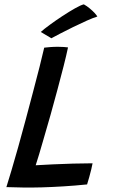

<svg xmlns="http://www.w3.org/2000/svg" viewBox="-20 -863 520 879"><path d="M9.2 -6.4Q18.1 -33.9 32.2 -81.9Q46.4 -129.8 63.3 -189.7Q80.1 -249.6 97.2 -313.7Q114.4 -377.8 130.9 -440.7Q147.5 -503.6 161.1 -556.9Q174.6 -610.2 182.4 -644.8Q191.1 -646 209 -647.4Q226.9 -648.8 245.1 -648.8Q256.9 -648.8 271.8 -647.9Q286.8 -647.1 291.4 -646Q283.9 -610.2 271.3 -560.5Q258.6 -510.8 243.3 -453.6Q228 -396.4 211.5 -337.4Q195 -278.3 178.8 -224.1Q168 -186.7 159 -156.3Q150.1 -125.9 143.4 -106.4Q178.6 -108.6 222.8 -110.6Q267.1 -112.6 313.9 -114Q360.8 -115.4 403.8 -115.4Q402.2 -105.8 398 -88.3Q393.8 -70.9 388.5 -51.9Q383.2 -32.9 378.7 -18.7Q321.2 -12.8 269 -9.7Q216.8 -6.5 170.8 -5.2Q128 -4 87.3 -4.5Q46.7 -4.9 9.2 -6.4ZM363.8 -843.1Q378.1 -835.2 391 -824.3Q403.9 -813.5 413.2 -803.5Q422.5 -793.4 425.7 -787.3Q407.6 -782 377.5 -768.5Q347.3 -755 314.2 -738.8Q281.2 -722.6 254.1 -708.5Q226.9 -694.3 215.1 -687.8L166.8 -716.7Q181.2 -729.9 208.3 -749.6Q235.3 -769.4 266.1 -789.7Q296.9 -809.9 323.5 -824.9Q350.1 -839.9 363.8 -843.1Z"/></svg>

Font: Grandstander Thin
Style: Italic
Weight: 100
Italic angle: -15°
Designer: Tyler Finck
Foundry: Etcetera Type Co
Version: Version 1.200